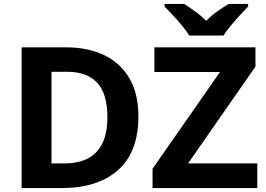

<svg xmlns="http://www.w3.org/2000/svg" viewBox="-20 -954 1349 974"><path d="M682.1 -363.8Q682.1 -183.1 579.3 -91.6Q476.6 0 292 0H89.8V-713.9H314Q426.3 -713.9 508.8 -674.1Q591.3 -634.3 636.7 -556.4Q682.1 -478.5 682.1 -363.8ZM524.9 -359.9Q524.9 -478.5 472.9 -534.2Q420.9 -589.8 321.8 -589.8H241.2V-125H306.2Q524.9 -125 524.9 -359.9ZM1285.2 0H753.9V-98.1L1096.2 -588.9H763.2V-713.9H1275.9V-616.2L934.1 -125H1285.2ZM939.9 -773.9Q926.3 -796.4 903.8 -823.5Q881.3 -850.6 857.4 -876.5Q833.5 -902.3 814.9 -920.9V-934.1H914.1Q939.9 -917.5 969.7 -896.2Q999.5 -875 1025.9 -848.1Q1051.8 -875 1082.8 -896.7Q1113.8 -918.5 1140.1 -934.1H1238.8V-920.9Q1221.2 -902.8 1197.3 -877Q1173.3 -851.1 1150.6 -823.7Q1127.9 -796.4 1113.8 -773.9Z"/></svg>

Font: Open Sans
Style: Bold
Weight: 700
Designer: Monotype Design Team
Foundry: Monotype Imaging Inc.
Version: Version 3.000; ttfautohint (v1.8.4)